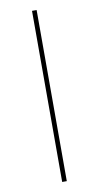

<svg xmlns="http://www.w3.org/2000/svg" viewBox="-86 -781 421 820"><g transform="rotate(-10 125.0 -371.0)"><path d="M135 -742V0H115V-742Z"/></g></svg>

Font: Montserrat-Arabic Thin
Style: Regular
Weight: 250
Designer: Mohamed Gaber
Foundry: Kief Type Foundry
Version: Version 5.008